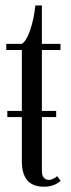

<svg xmlns="http://www.w3.org/2000/svg" viewBox="-20 -687 263 716"><path d="M143.6 9.3Q61.5 9.3 61.5 -85.4V-250.5H7.3V-273.4H61.5V-500.5H3.4V-523.4H61.5Q78.6 -533.7 92.8 -575.7Q106.9 -617.7 111.8 -666.5H136.2V-523.4H205.6V-500.5H136.2V-273.4H189.5V-250.5H136.2V-49.3Q136.2 -31.7 143.8 -23.9Q151.4 -16.1 161.6 -16.1Q170.4 -16.1 179.4 -20.8Q188.5 -25.4 192.9 -30.3L206.1 -12.7Q182.1 9.3 143.6 9.3Z"/></svg>

Font: Imbue
Style: Regular
Weight: 400
Designer: Tyler Finck
Foundry: Etcetera Type Company
Version: Version 0.910